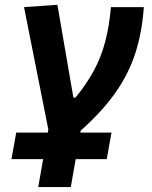

<svg xmlns="http://www.w3.org/2000/svg" viewBox="-20 -547 626 792"><path d="M27.3 109.4 46.9 0H439.9L420.4 109.4ZM182.6 3.4 79.1 -517.6 216.8 -527.3 282.7 -144.5H291.5Q336.4 -199.2 366.5 -254.4Q396.5 -309.6 413.6 -373.5Q430.7 -437.5 437.5 -517.6H573.2Q566.4 -416 538.8 -329.3Q511.2 -242.7 454.8 -162.8Q398.4 -83 305.2 -1.5ZM137.7 224.6 187.5 -59.1H321.8L272 224.6Z"/></svg>

Font: Cascadia Code PL
Style: Italic
Weight: 400
Italic angle: -10°
Monospace: yes
Designer: Aaron Bell
Foundry: Saja Typeworks
Version: Version 2404.023